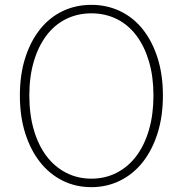

<svg xmlns="http://www.w3.org/2000/svg" viewBox="-20 -759 754 792"><path d="M357 13Q292 13 238 -14Q184 -41 145 -90.5Q106 -140 84 -209.5Q62 -279 62 -365Q62 -451 84 -520Q106 -589 145 -638Q184 -687 238 -713Q292 -739 357 -739Q421 -739 475.5 -713Q530 -687 569 -638Q608 -589 630 -520Q652 -451 652 -365Q652 -279 630 -209.5Q608 -140 569 -90.5Q530 -41 475.5 -14Q421 13 357 13ZM357 -22Q414 -22 461.5 -46.5Q509 -71 542.5 -115.5Q576 -160 594.5 -223.5Q613 -287 613 -365Q613 -443 594.5 -505.5Q576 -568 542.5 -612.5Q509 -657 461.5 -680.5Q414 -704 357 -704Q300 -704 252.5 -680.5Q205 -657 171.5 -612.5Q138 -568 119.5 -505.5Q101 -443 101 -365Q101 -287 119.5 -223.5Q138 -160 171.5 -115.5Q205 -71 252.5 -46.5Q300 -22 357 -22Z"/></svg>

Font: SpoqaHanSans
Style: Thin
Weight: 250
Designer: [Spoqa Han Sans] Dong-huui Kim \uAE40 \uB3D9 \uD718   [Noto Sans] Ryoko NISHIZUKA \u897F \u585A \u6DBC \u5B50  (kana & i
Foundry: Spoqa (http://bi.spoqa.com)
Version: Version 1.004;PS 1.004;hotconv 1.0.82;makeotf.lib2.5.63406